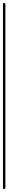

<svg xmlns="http://www.w3.org/2000/svg" viewBox="-20 -1270 56 1290"><path d="M0 -8H16V-1242H0ZM8 -16Q4 -16 2 -14Q0 -12 0 -8Q0 -4 2 -2Q4 0 8 0Q12 0 14 -2Q16 -4 16 -8Q16 -12 14 -14Q12 -16 8 -16ZM8 -1250Q4 -1250 2 -1248Q0 -1246 0 -1242Q0 -1238 2 -1236Q4 -1234 8 -1234Q12 -1234 14 -1236Q16 -1238 16 -1242Q16 -1246 14 -1248Q12 -1250 8 -1250Z"/></svg>

Font: Wavefont ExtraLight
Style: Regular
Weight: 250
Version: Version 3.004;gftools[0.9.33]